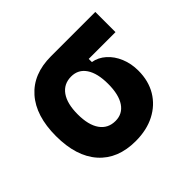

<svg xmlns="http://www.w3.org/2000/svg" viewBox="-129 -676 844 844"><g transform="rotate(-45 293.0 -254.5)"><path d="M275.9 9.8Q165.5 9.8 104.5 -59.1Q43.5 -127.9 43.5 -253.9Q43.5 -379.4 104.5 -448.5Q165.5 -517.6 275.9 -517.6H551.8V-392.1H385.3V-372.6Q418.9 -366.7 445.8 -342.8Q472.7 -318.8 488 -282Q503.4 -245.1 503.4 -201.2Q503.4 -137.7 475.1 -90.3Q446.8 -43 395.8 -16.6Q344.7 9.8 275.9 9.8ZM275.9 -115.7Q319.8 -115.7 344 -151.6Q368.2 -187.5 368.2 -253.9Q368.2 -320.3 344 -356.2Q319.8 -392.1 275.9 -392.1Q229.5 -392.1 204.1 -356.2Q178.7 -320.3 178.7 -253.9Q178.7 -187.5 204.1 -151.6Q229.5 -115.7 275.9 -115.7Z"/></g></svg>

Font: Cascadia Mono
Style: Bold
Weight: 700
Monospace: yes
Designer: Aaron Bell
Foundry: Saja Typeworks
Version: Version 2404.023; ttfautohint (v1.8.4)